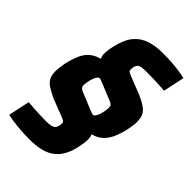

<svg xmlns="http://www.w3.org/2000/svg" viewBox="-251 -798 1070 1070"><g transform="rotate(45 283.5 -263.0)"><path d="M196 170Q159 170 124 167.5Q89 165 61 161Q33 157 16 153L43 26Q59 27 83 29Q107 31 134 32Q161 33 186 33Q209 33 223 30Q237 27 244.5 20.5Q252 14 255 1Q257 -4 257.5 -10Q258 -16 258 -22Q258 -31 252 -35.5Q246 -40 228 -47L127 -86Q91 -103 68.5 -117.5Q46 -132 36 -151.5Q26 -171 26 -203Q26 -215 28 -230.5Q30 -246 34 -269Q45 -317 60 -349.5Q75 -382 98.5 -401Q122 -420 156 -429Q153 -436 151 -444.5Q149 -453 149 -463Q149 -475 151 -491Q153 -507 157 -524Q172 -593 202.5 -630Q233 -667 277.5 -681.5Q322 -696 377 -696Q418 -696 453.5 -693.5Q489 -691 516 -686.5Q543 -682 558 -678L531 -552Q516 -554 492 -555Q468 -556 441 -557Q414 -558 388 -558Q364 -558 350 -555.5Q336 -553 329 -546.5Q322 -540 318 -527Q317 -521 316.5 -515Q316 -509 316 -503Q316 -497 318.5 -493.5Q321 -490 328.5 -486.5Q336 -483 348 -478L447 -439Q484 -423 506 -408Q528 -393 538 -373.5Q548 -354 548 -322Q548 -310 546 -295.5Q544 -281 541 -264Q530 -212 514 -178Q498 -144 475 -124Q452 -104 417 -95Q421 -88 422.5 -79Q424 -70 424 -59Q424 -46 422 -32Q420 -18 417 -2Q407 50 387 83.5Q367 117 338.5 136Q310 155 274 162.5Q238 170 196 170ZM346 -177Q352 -177 358 -184.5Q364 -192 369 -205Q374 -218 377 -234Q379 -243 380 -252Q381 -261 381 -268Q381 -280 376 -286Q371 -292 359 -297L254 -340Q243 -345 237 -346.5Q231 -348 228 -348Q222 -348 216 -340.5Q210 -333 205 -320.5Q200 -308 196 -291Q195 -283 193.5 -274Q192 -265 192 -258Q192 -246 197.5 -239.5Q203 -233 216 -228L320 -185Q330 -181 336.5 -179Q343 -177 346 -177Z"/></g></svg>

Font: Saira SemiCondensed ExtraBold
Style: Italic
Weight: 800
Width: 4
Italic angle: -12°
Designer: Hector Gatti with collaboration of the Omnibus-Type team
Foundry: Omnibus-Type
Version: Version 1.101